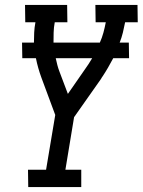

<svg xmlns="http://www.w3.org/2000/svg" viewBox="-20 -755 576 775"><path d="M94 0 93 -70H166L203 -291L147 -442Q140 -461 134.5 -480.5Q129 -500 125 -520H70L69 -583H117Q117 -603 118 -623.5Q119 -644 123 -665H82L81 -735H251L252 -665H201Q197 -644 196.5 -623.5Q196 -603 196 -583H383Q392 -603 397.5 -623.5Q403 -644 407 -665H366L365 -735H535L536 -665H485Q481 -644 476 -623.5Q471 -603 463 -583H500L501 -520H437Q427 -501 416 -482Q405 -463 393 -445L392 -444Q391 -442 389.5 -439.5Q388 -437 386 -434L279 -282L244 -70H308V0ZM254 -376 322 -474Q330 -485 337.5 -496.5Q345 -508 352 -520H205Q208 -506 211.5 -492.5Q215 -479 220 -466Z"/></svg>

Font: Iosevka Curly Slab
Style: Italic
Weight: 400
Italic angle: -9°
Monospace: yes
Designer: Belleve Invis
Foundry: Belleve Invis
Version: Version 22.1.2; ttfautohint (v1.8.4)